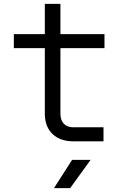

<svg xmlns="http://www.w3.org/2000/svg" viewBox="-20 -725 640 985"><path d="M355 0H511V-72H355C315 -72 290 -98 290 -140V-478H516V-550H290V-705H210V-550H51V-478H210V-140C210 -54 266 0 355 0ZM257 240H340L445 95H350Z"/></svg>

Font: JetBrains Mono Light
Style: Regular
Weight: 336
Monospace: yes
Designer: Philipp Nurullin, Konstantin Bulenkov
Foundry: JetBrains
Version: Version 2.305